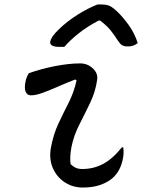

<svg xmlns="http://www.w3.org/2000/svg" viewBox="-20 -826 640 860"><path d="M109 -498Q165 -518 227 -530Q289 -542 339 -542Q372 -542 396 -519.5Q420 -497 415 -468Q408 -416 384 -366Q360 -316 335 -267Q310 -218 300 -167Q292 -125 296 -91Q306 -81 318 -75Q330 -69 349 -69Q398 -69 440.5 -91Q483 -113 526 -166H532Q534 -153 533.5 -139Q533 -125 529 -108Q518 -60 487 -31Q466 -11 431.5 1.5Q397 14 351 14Q306 14 270 -9.5Q234 -33 216.5 -73.5Q199 -114 208 -164Q219 -224 241.5 -272Q264 -320 287.5 -366Q311 -412 323 -466L317 -470Q278 -455 240.5 -438.5Q203 -422 172 -410.5Q141 -399 118 -399Q101 -399 94.5 -416Q88 -433 95 -464Q99 -482 109 -498ZM417 -806H437Q453 -806 466.5 -801.5Q480 -797 502 -777Q529 -752 556 -714.5Q583 -677 597 -633Q587 -625 576 -621.5Q565 -618 553 -618Q535 -618 526 -624Q517 -630 506 -647Q493 -668 475.5 -690Q458 -712 428 -734H422Q369 -706 331 -675.5Q293 -645 268 -616H247Q201 -616 205 -640Q207 -650 216 -663.5Q225 -677 244 -695Q280 -730 326.5 -759.5Q373 -789 417 -806Z"/></svg>

Font: Recursive Mn Csl St
Style: Italic
Weight: 400
Italic angle: -15°
Monospace: yes
Version: Version 1.079;hotconv 1.0.112;makeotfexe 2.5.65598; ttfautoh